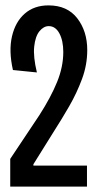

<svg xmlns="http://www.w3.org/2000/svg" viewBox="-20 -693 364 713"><path d="M18 0V-103L126 -265Q169 -332 192 -388.5Q215 -445 215 -500Q215 -542 200.5 -569Q186 -596 161 -596Q142 -596 126.5 -577Q111 -558 107 -520Q103 -482 117 -424L28 -433Q12 -504 24.5 -558Q37 -612 72 -642.5Q107 -673 160 -673Q230 -673 267 -625Q304 -577 304 -507Q304 -452 284.5 -399.5Q265 -347 237 -298.5Q209 -250 182 -208L104 -83V-78H303V0Z"/></svg>

Font: Bricolage Grotesque 48pt Condensed
Style: Regular
Weight: 400
Width: 3
Designer: Mathieu Triay
Foundry: Atelier Triay
Version: Version 1.000; ttfautohint (v1.8.4.7-5d5b);gftools[0.9.32]